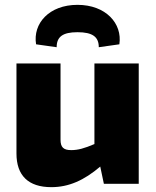

<svg xmlns="http://www.w3.org/2000/svg" viewBox="-20 -759 644 793"><path d="M214 -564C214 -607 239 -626 300 -626C362 -626 388 -607 388 -564L473 -576C486 -662 417 -739 300 -739C183 -739 115 -662 129 -576ZM370 -497V-164C328 -146 302 -139 274 -139C242 -139 230 -151 230 -182V-497H48V-125C48 -34 97 14 192 14C264 14 327 -14 394 -71L409 0H553V-497Z"/></svg>

Font: Exo 2 Extra Bold
Style: Regular
Weight: 800
Designer: Natanael Gama
Version: Version 1.001;PS 001.001;hotconv 1.0.88;makeotf.lib2.5.64775